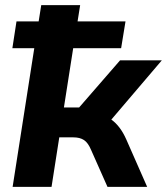

<svg xmlns="http://www.w3.org/2000/svg" viewBox="-20 -725 648 745"><path d="M29 0 113 -538H28L44 -642H130L140 -705H291L281 -642H467L450 -538H264L228 -308H287L446 -491H608L412 -261Q447 -236 470 -184L551 0H397L334 -142Q322 -171 306 -181.5Q290 -192 265 -192H210L180 0Z"/></svg>

Font: Nunito Sans ExtraBold
Style: Italic
Weight: 800
Italic angle: -9°
Designer: Vernon Adams
Foundry: Vernon Adams
Version: Version 3.006; ttfautohint (v1.8.3)